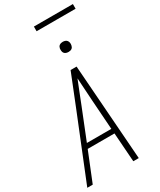

<svg xmlns="http://www.w3.org/2000/svg" viewBox="-273 -1193 1067 1279"><g transform="rotate(-30 260.5 -554.0)"><path d="M-4 0 194 -490 292 -735H338L392 0H350L334 -223H128L38 0ZM331 -260 315 -490Q312 -534 309.5 -577.5Q307 -621 304 -664Q287 -621 269.5 -577.5Q252 -534 235 -490L143 -260ZM341 -846Q331 -846 322.5 -849Q314 -852 308.5 -859Q303 -866 302 -875.5Q301 -885 302 -895Q303 -901 306 -907Q309 -913 315 -917Q321 -921 327.5 -922.5Q334 -924 340 -924Q350 -924 358.5 -921Q367 -918 372.5 -911Q378 -904 379.5 -894.5Q381 -885 379 -875Q378 -869 375 -863Q372 -857 366.5 -853Q361 -849 354 -847.5Q347 -846 341 -846ZM225 -1072V-1108H525V-1072Z"/></g></svg>

Font: Iosevka Extralight Oblique
Style: Regular
Weight: 200
Italic angle: -9°
Monospace: yes
Designer: Belleve Invis
Foundry: Belleve Invis
Version: Version 32.5.0; ttfautohint (v1.8.4)